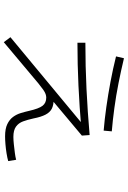

<svg xmlns="http://www.w3.org/2000/svg" viewBox="154 -810 691 1040"><g transform="rotate(90 500.0 -289.5)"><path d="M208 36 181 0 668 -404 677 -384Q559 -374 443.5 -368.5Q328 -363 211 -363V-406Q338 -406 461.5 -412Q585 -418 711 -429L714 -387L491 -200L473 -211Q483 -225 493 -229.5Q503 -234 519 -234Q549 -234 568.5 -224Q588 -214 600.5 -190Q613 -166 621 -125Q628 -93 637 -68.5Q646 -44 665.5 -30Q685 -16 721 -16Q738 -16 761.5 -18.5Q785 -21 808 -24Q831 -27 845 -31L852 12Q835 17 810 21Q785 25 760.5 27Q736 29 718 29Q677 29 652 17Q627 5 613 -14Q599 -33 592 -56Q585 -79 580 -101Q568 -154 552.5 -174Q537 -194 508 -194Q499 -194 489 -190.5Q479 -187 466 -178Q453 -169 432 -152ZM687 -505Q626 -510 559 -519.5Q492 -529 422.5 -542Q353 -555 285 -572L295 -615Q362 -599 430 -585.5Q498 -572 564.5 -563Q631 -554 691 -549Z"/></g></svg>

Font: M PLUS 2 Light
Style: Regular
Weight: 300
Designer: Coji Morishita
Foundry: UNDERFOREST DESIGN
Version: Version 1.001